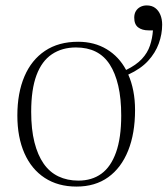

<svg xmlns="http://www.w3.org/2000/svg" viewBox="-20 -674 618 708"><path d="M262 14Q194 14 145 -18Q96 -50 70 -109Q44 -168 44 -248Q44 -331 70 -392Q96 -453 146 -486.5Q196 -520 268 -520Q328 -520 373.5 -492.5Q419 -465 445 -416Q482 -434 503 -456.5Q524 -479 533 -506Q542 -533 544 -562H528Q504 -562 489.5 -573Q475 -584 475 -609Q475 -623 481 -633Q487 -643 497.5 -648.5Q508 -654 521 -654Q540 -654 552.5 -644.5Q565 -635 571.5 -619Q578 -603 578 -583Q578 -548 565.5 -513.5Q553 -479 526 -449.5Q499 -420 453 -399Q465 -372 471.5 -339Q478 -306 478 -268Q478 -182 452.5 -118.5Q427 -55 379 -20.5Q331 14 262 14ZM269 -8Q319 -8 354 -33.5Q389 -59 408 -112.5Q427 -166 427 -248Q427 -311 416 -358Q405 -405 384.5 -436.5Q364 -468 333 -483.5Q302 -499 260 -499Q209 -499 171.5 -474Q134 -449 114.5 -396.5Q95 -344 95 -262Q95 -197 107 -149.5Q119 -102 141 -70.5Q163 -39 195.5 -23.5Q228 -8 269 -8Z"/></svg>

Font: Literata 60pt ExtraLight
Style: Regular
Weight: 250
Designer: Latin by Veronika Burian and Jose Scaglione. Greek by Irene Vlachou. Cyrillic by Vera Evstafieva.
Foundry: TypeTogether
Version: Version 3.103;gftools[0.9.29]